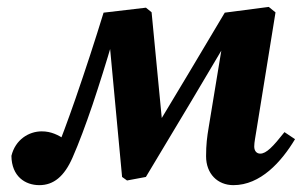

<svg xmlns="http://www.w3.org/2000/svg" viewBox="-20 -520 873 555"><path d="M93.8 15.2C134.5 15.2 165.8 -9.5 189.9 -65C207.8 -105.4 228.2 -160.5 247.3 -216.6C268.1 -278.8 287.2 -339.7 305.1 -401L296.3 -400L332.9 -8.5L347.2 1.7L401.7 -8.5C489.1 -153.2 576 -299.6 662.3 -445.4L631.5 -445.2L583.3 -152.4C578.5 -123.7 575.7 -102.5 575.7 -68.3C575.7 -17.7 608.9 15.2 654.7 15.2C732.9 15.2 793.3 -51.9 832.8 -117.7L802.3 -138.1C769 -95.9 749.8 -75.9 732.2 -75.9C722.3 -75.9 714.9 -83.2 714.9 -96.5C714.9 -109.2 718.5 -124.4 721.8 -146.5L776.4 -484.2L756.9 -500L629.7 -483.4C560.9 -367.5 491.5 -251.4 422.2 -136.6L450.6 -147.7L418.2 -484.5L401.9 -497.8L279.4 -483.4C254.6 -402.6 227.4 -319.2 197.9 -233.9C175.7 -170.1 156.7 -119 136.6 -69.1L145 -47.7L191.3 -102.3L168.9 -116.2C148 -130 127.8 -140.3 100.8 -140.3C63.2 -140.3 24.4 -116.4 13 -69.5C13.7 -9.9 52.9 15.2 93.8 15.2Z"/></svg>

Font: Source Serif Variable
Style: Italic
Weight: 389
Italic angle: -12°
Designer: Frank Grießhammer
Foundry: Adobe Systems Incorporated
Version: Version 3.001;hotconv 1.0.111;makeotfexe 2.5.65597